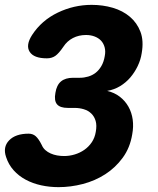

<svg xmlns="http://www.w3.org/2000/svg" viewBox="-32 -760 652 790"><path d="M100 -616Q139 -676 205.5 -708Q272 -740 345 -740Q391 -740 432 -728Q473 -716 502.5 -691Q532 -666 546 -629Q560 -592 551 -541Q547 -514 534.5 -488Q522 -462 504 -441Q486 -420 462 -405.5Q438 -391 409 -386Q439 -379 461 -362Q483 -345 496.5 -321Q510 -297 514 -268Q518 -239 512 -207Q503 -152 473 -111Q443 -70 401 -43Q359 -16 309 -3Q259 10 209 10Q172 10 137.5 2.5Q103 -5 74 -20.5Q45 -36 24 -59.5Q3 -83 -7 -114Q-21 -155 5.5 -182.5Q32 -210 86 -210Q103 -210 115 -199.5Q127 -189 140 -163Q145 -151 154.5 -142.5Q164 -134 176.5 -128.5Q189 -123 203 -120.5Q217 -118 232 -118Q254 -118 275.5 -124.5Q297 -131 315 -143.5Q333 -156 345.5 -174.5Q358 -193 362 -217Q367 -244 361.5 -262.5Q356 -281 343.5 -293Q331 -305 313 -310.5Q295 -316 275 -316H247Q215 -316 202.5 -331Q190 -346 196 -378Q201 -410 219 -425Q237 -440 269 -440H297Q314 -440 331 -445Q348 -450 361.5 -460.5Q375 -471 385 -488Q395 -505 399 -529Q403 -549 398.5 -565.5Q394 -582 383.5 -593Q373 -604 357 -610Q341 -616 322 -616Q292 -616 268 -603.5Q244 -591 229 -568Q210 -540 195.5 -530Q181 -520 161 -520Q107 -520 90 -547Q73 -574 100 -616Z"/></svg>

Font: Maple Mono ExtraBold
Style: Italic
Weight: 800
Italic angle: -10°
Monospace: yes
Designer: subframe7536
Version: Version 7.200